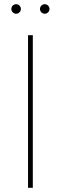

<svg xmlns="http://www.w3.org/2000/svg" viewBox="-20 -895 290 915"><path d="M136.4 -727.3V0H113.6V-727.3ZM56.8 -829.5Q47.6 -829.5 40.8 -836.3Q34.1 -843 34.1 -852.3Q34.1 -861.5 40.8 -868.3Q47.6 -875 56.8 -875Q66.1 -875 72.8 -868.3Q79.5 -861.5 79.5 -852.3Q79.5 -843 72.8 -836.3Q66.1 -829.5 56.8 -829.5ZM193.2 -829.5Q183.9 -829.5 177.2 -836.3Q170.5 -843 170.5 -852.3Q170.5 -861.5 177.2 -868.3Q183.9 -875 193.2 -875Q202.4 -875 209.2 -868.3Q215.9 -861.5 215.9 -852.3Q215.9 -843 209.2 -836.3Q202.4 -829.5 193.2 -829.5Z"/></svg>

Font: Inter UI Thin
Style: Regular
Weight: 100
Designer: Rasmus Andersson
Foundry: rsms
Version: 3.2;8d6f07862